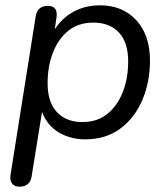

<svg xmlns="http://www.w3.org/2000/svg" viewBox="-20 -515 633 722"><path d="M53 187Q34 187 25 174.5Q16 162 20 140L114 -452Q120 -493 160 -493Q200 -493 192 -446L186 -405Q214 -448 257.5 -471.5Q301 -495 356 -495Q441 -495 492.5 -439Q544 -383 544 -287Q544 -207 515.5 -139.5Q487 -72 432.5 -31.5Q378 9 300 9Q246 9 202 -16.5Q158 -42 138 -94L99 148Q93 187 53 187ZM290 -56Q346 -56 384 -87Q422 -118 442 -169.5Q462 -221 462 -284Q462 -356 427 -393Q392 -430 331 -430Q275 -430 237 -399.5Q199 -369 179 -317Q159 -265 159 -202Q159 -131 194 -93.5Q229 -56 290 -56Z"/></svg>

Font: Nunito
Style: Italic
Weight: 400
Italic angle: -9°
Designer: Vernon Adams
Foundry: Vernon Adams
Version: Version 3.601; ttfautohint (v1.8.2.53-6de2)